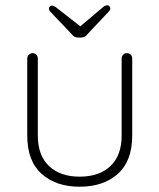

<svg xmlns="http://www.w3.org/2000/svg" viewBox="-20 -700 603 726"><path d="M460 -499Q469 -499 474.5 -493Q480 -487 480 -479V-188Q480 -91 425.5 -42.5Q371 6 281 6Q192 6 137.5 -42.5Q83 -91 83 -188V-479Q83 -487 89 -493Q95 -499 103 -499Q112 -499 117.5 -493Q123 -487 123 -479V-188Q123 -112 165.5 -72Q208 -32 281 -32Q355 -32 397.5 -72Q440 -112 440 -188V-479Q440 -487 445.5 -493Q451 -499 460 -499ZM286 -558H276Q260 -558 252 -570L171 -655Q165 -661 165 -667Q165 -672 168.5 -675.5Q172 -679 177 -679Q184 -679 196 -669L287 -598L276 -594L366 -670Q371 -675 376 -677.5Q381 -680 385 -680Q390 -680 393.5 -676.5Q397 -673 397 -668Q397 -665 395.5 -662Q394 -659 391 -656L310 -570Q302 -558 286 -558Z"/></svg>

Font: Quicksand Variable Light
Style: Regular
Weight: 300
Designer: Andrew Paglinawan
Foundry: Andrew Paglinawan
Version: Version 3.004